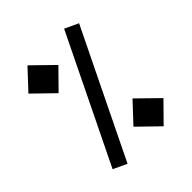

<svg xmlns="http://www.w3.org/2000/svg" viewBox="-195 -834 975 975"><g transform="rotate(-45 293.0 -346.5)"><path d="M162.6 9.8 493.2 -668.9 419.9 -703.1 89.4 -24.4ZM426.8 4.9 527.3 -97.2 415 -207 316.9 -102.1ZM168.5 -491.2 269 -593.3 156.7 -703.1 58.6 -598.1Z"/></g></svg>

Font: CaskaydiaCove Nerd Font
Style: Regular
Weight: 400
Designer: Aaron Bell
Foundry: Saja Typeworks
Version: Version 2111.1;Nerd Fonts 2.3.3